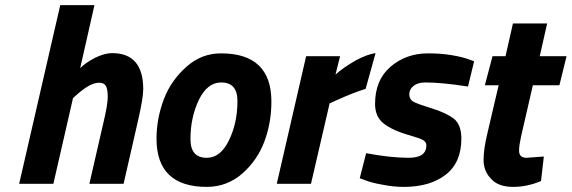

<svg xmlns="http://www.w3.org/2000/svg" viewBox="-20 -720 2239 752"><path d="M419 -512C400 -512 378 -506 353 -494C328 -481 309 -468 294 -453C294 -453 350 -700 350 -700C350 -700 216 -700 216 -700C216 -700 55 0 55 0C55 0 189 0 189 0C189 0 266 -336 266 -336C266 -336 283 -351 283 -351C283 -351 283 -351 283 -351C317 -381 345 -396 368 -396C368 -396 368 -396 368 -396C381 -396 390 -392 395 -383C400 -374 402 -359 402 -340C402 -320 396 -285 384 -235C384 -235 330 0 330 0C330 0 464 0 464 0C464 0 520 -245 520 -245C520 -245 520 -245 520 -245C534 -305 541 -347 541 -371C541 -371 541 -371 541 -371C541 -465 500 -512 419 -512C419 -512 419 -512 419 -512Z M846 -511C795 -511 750 -494 711 -459C671 -424 641 -382 622 -332C603 -282 593 -230 593 -177C593 -177 593 -177 593 -177C593 -51 659 12 790 12C790 12 790 12 790 12C843 12 890 -6 930 -41C969 -76 998 -118 1016 -167C1034 -216 1043 -268 1043 -322C1043 -322 1043 -322 1043 -322C1043 -448 977 -511 846 -511C846 -511 846 -511 846 -511ZM790 -102C747 -102 726 -126 726 -175C726 -175 726 -175 726 -175C726 -232 737 -283 759 -329C781 -374 810 -397 846 -397C846 -397 846 -397 846 -397C889 -397 910 -373 910 -324C910 -324 910 -324 910 -324C910 -267 899 -216 877 -171C855 -125 826 -102 790 -102C790 -102 790 -102 790 -102Z M1198 0C1198 0 1271 -315 1271 -315C1271 -315 1295 -326 1295 -326C1295 -326 1295 -326 1295 -326C1341 -347 1380 -362 1412 -372C1412 -372 1451 -512 1451 -512C1451 -512 1451 -512 1451 -512C1429 -509 1402 -499 1371 -482C1340 -464 1314 -446 1294 -428C1294 -428 1312 -500 1312 -500C1312 -500 1179 -500 1179 -500C1179 -500 1064 0 1064 0C1064 0 1198 0 1198 0Z M1645 -397C1688 -397 1744 -392 1813 -381C1813 -381 1837 -480 1837 -480C1837 -480 1815 -488 1815 -488C1815 -488 1815 -488 1815 -488C1801 -493 1779 -499 1749 -504C1719 -509 1688 -511 1657 -511C1657 -511 1657 -511 1657 -511C1600 -511 1551 -494 1510 -459C1469 -424 1449 -375 1449 -313C1449 -313 1449 -313 1449 -313C1449 -280 1460 -254 1483 -236C1506 -218 1541 -202 1588 -189C1588 -189 1588 -189 1588 -189C1611 -182 1627 -177 1636 -172C1645 -167 1650 -160 1650 -151C1650 -151 1650 -151 1650 -151C1650 -118 1627 -102 1580 -102C1533 -102 1478 -108 1414 -120C1414 -120 1389 -22 1389 -22C1389 -22 1411 -14 1411 -14C1411 -14 1411 -14 1411 -14C1425 -8 1447 -2 1476 3C1505 9 1533 12 1562 12C1562 12 1562 12 1562 12C1630 12 1685 -4 1726 -36C1767 -68 1787 -115 1787 -178C1787 -178 1787 -178 1787 -178C1787 -213 1777 -239 1758 -255C1738 -270 1709 -284 1670 -296C1631 -308 1606 -317 1597 -323C1588 -329 1583 -338 1583 -351C1583 -363 1588 -374 1599 -383C1610 -392 1625 -397 1645 -397C1645 -397 1645 -397 1645 -397Z M2013 -130C2013 -145 2016 -163 2021 -186C2021 -186 2067 -386 2067 -386C2067 -386 2171 -386 2171 -386C2171 -386 2199 -500 2199 -500C2199 -500 2094 -500 2094 -500C2094 -500 2123 -628 2123 -628C2123 -628 1989 -628 1989 -628C1989 -628 1960 -500 1960 -500C1960 -500 1909 -500 1909 -500C1909 -500 1879 -386 1879 -386C1879 -386 1933 -386 1933 -386C1933 -386 1889 -198 1889 -198C1889 -198 1889 -198 1889 -198C1879 -157 1874 -122 1874 -93C1874 -64 1884 -39 1904 -19C1923 2 1952 12 1990 12C2027 12 2064 4 2099 -11C2099 -11 2110 -107 2110 -107C2110 -107 2042 -102 2042 -102C2042 -102 2042 -102 2042 -102C2023 -102 2013 -111 2013 -130C2013 -130 2013 -130 2013 -130Z"/></svg>

Font: My Font
Style: Bold Italic
Weight: 500
Version: Version 0.001